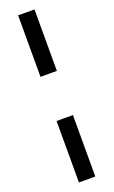

<svg xmlns="http://www.w3.org/2000/svg" viewBox="-195 -860 666 1124"><g transform="rotate(-20 137.5 -298.5)"><path d="M86 -819H188V-436H86ZM86 -161H188V222H86Z"/></g></svg>

Font: Application Medium
Style: Regular
Weight: 500
Designer: Wei Huang
Foundry: Wei Huang
Version: Version 0.012